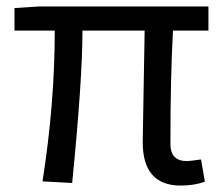

<svg xmlns="http://www.w3.org/2000/svg" viewBox="-20 -563 694 596"><path d="M423 -122 429 -468H236Q236 -317 204 5L112 0Q150 -242 150 -468H25V-538L103 -543H627V-468H517Q509 -326 509 -116Q509 -63 560 -63Q569 -63 604 -68L616 1Q583 13 541 13Q423 13 423 -122Z"/></svg>

Font: Source Han Sans K Regular
Style: Regular
Weight: 400
Designer: Ryoko NISHIZUKA  (kana & ideographs); Paul D. Hunt (Latin, Greek & Cyrillic); Wenlong ZHANG  (bopomofo); Sandoll Communi
Foundry: Adobe Systems Incorporated
Version: Version 1.00 July 18, 2014, initial release